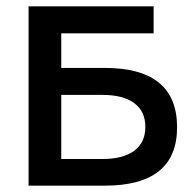

<svg xmlns="http://www.w3.org/2000/svg" viewBox="-20 -585 613 605"><path d="M310 -371Q538 -371 538 -184Q538 0 310 0H70V-565H464V-480H173V-371ZM303 -84Q368 -84 403 -110Q438 -136 438 -185Q438 -234 403 -260Q368 -286 303 -286H173V-84Z"/></svg>

Font: MB Grotesk
Style: Regular
Weight: 400
Designer: Nawras Khrais
Foundry: Nawras Khrais
Version: Version 1.000;PS 001.000;hotconv 1.0.88;makeotf.lib2.5.64775